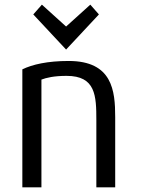

<svg xmlns="http://www.w3.org/2000/svg" viewBox="-20 -803 612 825"><path d="M160 -783 123 -741 264 -590 405 -741 368 -783 264 -689ZM475 2V-300C475 -413 463 -541 275 -541C184 -541 119 -526 76 -505V2H158V-461C179 -469 212 -477 266 -477C391 -477 394 -392 394 -286V2Z"/></svg>

Font: Repo
Style: Regular
Weight: 400
Designer: Stefan Peev
Foundry: Context Ltd
Version: Version 0.000